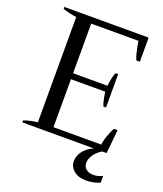

<svg xmlns="http://www.w3.org/2000/svg" viewBox="-159 -804 931 1094"><g transform="rotate(20 306.5 -256.5)"><path d="M577 129C559 138 541 143 523 143C505 143 490 139 479 130C467 121 461 109 461 92C461 75 467 58 479 41C491 24 506 11 524 0C524 0 551 0 551 0C551 0 565 -144 565 -144C565 -144 543 -144 543 -144C536 -133 529 -116 520 -92C511 -68 507 -49 506 -35C506 -35 216 -35 216 -35C216 -35 216 -326 216 -326C216 -326 424 -326 424 -326C425 -315 428 -301 431 -285C434 -268 438 -254 443 -243C443 -243 459 -243 459 -243C459 -243 459 -445 459 -445C459 -445 443 -445 443 -445C438 -434 434 -421 431 -405C428 -388 425 -374 424 -362C424 -362 216 -362 216 -362C216 -362 216 -663 216 -663C216 -663 503 -663 503 -663C504 -649 508 -630 514 -605C519 -580 525 -563 530 -554C530 -554 551 -554 551 -554C551 -554 551 -700 551 -700C551 -700 40 -700 40 -700C40 -700 40 -688 40 -688C71 -678 99 -672 123 -669C123 -669 123 -31 123 -31C95 -28 67 -22 40 -12C40 -12 40 0 40 0C40 0 474 0 474 0C449 10 429 25 414 44C399 63 391 84 391 107C391 129 400 148 418 163C436 179 461 187 493 187C524 187 552 181 577 170C577 170 577 129 577 129Z"/></g></svg>

Font: BUSH 25 TRIRONG
Style: Regular
Weight: 400
Designer: Katatrad Team
Foundry: CadsonDemak